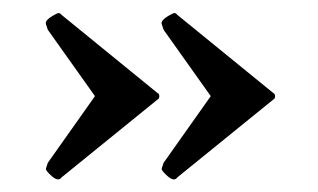

<svg xmlns="http://www.w3.org/2000/svg" viewBox="-20 -742 493 298"><path d="M405.3 -596.7H405.8Q408.2 -592.8 405.8 -588.4H405.3L255.4 -466.8Q250.5 -459.5 240.2 -468.5Q230 -477.5 231 -480.5L233.9 -489.3L307.1 -592.8L233.9 -695.8L231 -704.6Q228.5 -711.4 248.5 -721.2Q252 -723.1 255.4 -718.8ZM225.6 -596.7H226.1Q228.5 -592.8 226.1 -588.4H225.6L75.7 -466.8Q70.8 -459.5 60.5 -468.5Q50.3 -477.5 51.3 -480.5L54.2 -489.3L127.4 -592.8L54.2 -695.8L51.3 -704.6Q48.8 -711.4 68.8 -721.2Q72.3 -723.1 75.7 -718.8Z"/></svg>

Font: Della Respira
Style: Regular
Weight: 500
Version: Version 0.201